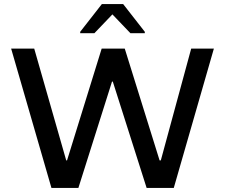

<svg xmlns="http://www.w3.org/2000/svg" viewBox="-20 -928 1111 948"><path d="M234 0 35 -688H149L307 -136H311L482 -688H596L768 -136H774L924 -688H1036L838 0H704L537 -525H533L367 0ZM376 -764V-771L483 -908H588L695 -771V-764H624L535 -857L446 -764Z"/></svg>

Font: Saira SemiExpanded Medium
Style: Regular
Weight: 500
Width: 6
Designer: Hector Gatti with collaboration of the Omnibus-Type team
Foundry: Omnibus-Type
Version: Version 1.101